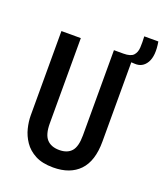

<svg xmlns="http://www.w3.org/2000/svg" viewBox="-145 -876 843 986"><g transform="rotate(20 277.0 -383.5)"><path d="M262 13Q202 13 163.5 -7.5Q125 -28 103 -60.5Q81 -93 72 -129.5Q63 -166 63 -199V-660H169V-194Q169 -134 192.5 -108Q216 -82 261 -82Q305 -82 327.5 -107.5Q350 -133 350 -194V-660H455V-199Q455 -92 404.5 -39.5Q354 13 262 13ZM473 -631 400 -635 402 -660Q441 -660 456 -676Q471 -692 472.5 -719.5Q474 -747 472 -780H549Q562 -705 539.5 -666.5Q517 -628 473 -631Z"/></g></svg>

Font: Bricolage Grotesque 12pt Condensed Medium
Style: Regular
Weight: 500
Width: 3
Designer: Mathieu Triay
Foundry: Atelier Triay
Version: Version 1.001; ttfautohint (v1.8.4.7-5d5b);gftools[0.9.33.de